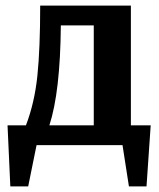

<svg xmlns="http://www.w3.org/2000/svg" viewBox="-20 -520 571 688"><path d="M198 -429Q196 -191 157 -71H316V-429ZM520 -71 505 148H442L419 0H111L81 148H17L7 -71H73Q104 -152 114 -249Q124 -346 124 -500H449V-71Z"/></svg>

Font: ArsenalBold
Style: Bold
Weight: 700
Designer: Andrij Shevchenko
Foundry: Stairsfor.com
Version: Version 1.000